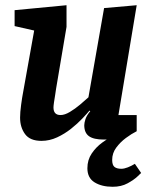

<svg xmlns="http://www.w3.org/2000/svg" viewBox="-20 -529 587 736"><path d="M412 187Q370 187 342.5 170Q315 153 315 116Q315 84 331.5 59.5Q348 35 372 17.5Q396 0 420 -11V6Q410 6 399 6Q388 6 378 6Q339 6 321 -7Q303 -20 303 -49Q303 -58 307.5 -72Q312 -86 326 -103L323 -105Q313 -93 295 -74Q277 -55 252.5 -35.5Q228 -16 199 -2.5Q170 11 139 11Q95 11 76 -15Q57 -41 57 -78Q57 -98 61 -127.5Q65 -157 68 -172L111 -412L36 -429V-490L235 -509V-426L195 -189Q194 -180 191.5 -165.5Q189 -151 187 -137Q185 -123 185 -117Q185 -88 212 -88Q228 -88 248 -100Q268 -112 287 -128Q306 -144 319 -156L379 -498L504 -509L434 -88H504V-26Q484 -16 462.5 0Q441 16 425.5 37Q410 58 410 84Q410 104 419 111Q428 118 445 118Q456 118 470 112.5Q484 107 497 99L521 134Q521 134 507.5 147Q494 160 469.5 173.5Q445 187 412 187Z"/></svg>

Font: Faustina VF Beta
Style: Italic
Weight: 400
Italic angle: -8°
Designer: Alfonso Garcia
Foundry: Omnibus-Type
Version: Version 1.006